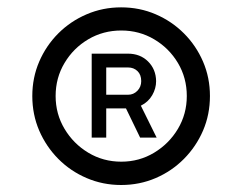

<svg xmlns="http://www.w3.org/2000/svg" viewBox="-20 -798 675 535"><path d="M317.5 -282.5Q266.5 -282.5 221.5 -301.8Q176.5 -321 142.5 -355.2Q108.5 -389.5 89.2 -434.2Q70 -479 70 -530.5Q70 -581.5 89.2 -626.2Q108.5 -671 142.5 -705Q176.5 -739 221.5 -758.2Q266.5 -777.5 317.5 -777.5Q369 -777.5 413.8 -758.2Q458.5 -739 492.5 -705Q526.5 -671 545.8 -626.2Q565 -581.5 565 -530.5Q565 -479 545.8 -434.2Q526.5 -389.5 492.5 -355.2Q458.5 -321 413.8 -301.8Q369 -282.5 317.5 -282.5ZM318 -347.5Q368 -347.5 409.5 -372.5Q451 -397.5 475.8 -439Q500.5 -480.5 500.5 -530.5Q500.5 -581 475.8 -622.5Q451 -664 409.5 -688.5Q368 -713 318 -713Q267.5 -713 226 -688.5Q184.5 -664 159.8 -622.5Q135 -581 135 -530.5Q135 -480.5 159.8 -439Q184.5 -397.5 226 -372.5Q267.5 -347.5 318 -347.5ZM235.5 -414.5V-648.5H336.5Q370.5 -648.5 392.5 -626.8Q414.5 -605 415 -572Q415 -551.5 404.2 -532.8Q393.5 -514 372.5 -503.5L416.5 -414.5H370.5L331 -496H276V-414.5ZM276 -534H337Q352 -534 362.8 -545Q373.5 -556 373.5 -572Q373.5 -590 363 -600Q352.5 -610 337 -610H276Z"/></svg>

Font: Manrope ExtraLight Medium
Style: Regular
Weight: 500
Version: Version 4.504